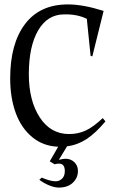

<svg xmlns="http://www.w3.org/2000/svg" viewBox="-20 -641 533 865"><path d="M269 -576.2Q194.3 -576.2 152.1 -504.4Q109.9 -432.6 109.9 -306.2Q109.9 -188 158.9 -112.5Q208 -37.1 291 -37.1Q332.5 -37.1 366.7 -53.2Q400.9 -69.3 442.9 -108.9L455.1 -94.2Q410.6 -41 369.9 -14.4Q329.1 12.2 282.2 18.1L245.1 79.1Q263.7 74.2 274.9 74.2Q299.3 74.2 315.2 89.8Q331.1 105.5 331.1 128.9Q331.1 160.6 307.9 182.4Q284.7 204.1 245.1 204.1Q226.1 204.1 201.4 194.1Q176.8 184.1 157.2 168.9L168 159.2Q207 175.8 230 175.8Q247.6 175.8 259.8 163.8Q272 151.9 272 129.9Q272 96.2 246.1 96.2Q236.3 96.2 226.1 99.1L204.1 85.9L242.2 20Q174.8 17.6 125.5 -22.9Q76.2 -63.5 51 -131.8Q25.9 -200.2 25.9 -288.1Q25.9 -444.3 92.8 -532.7Q159.7 -621.1 286.1 -621.1Q354.5 -621.1 446.8 -591.8L396 -387.2L388.2 -389.2L371.1 -556.2Q327.6 -577.6 269 -576.2Z"/></svg>

Font: Halibut Cnd
Style: Regular
Weight: 400
Width: 3
Designer: Matteo Maggi
Foundry: Collletttivo
Version: Version 3.080 | FøM Fix